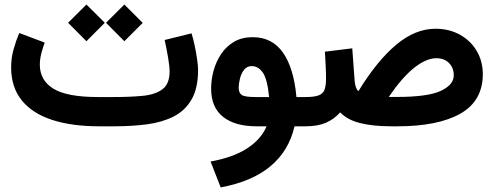

<svg xmlns="http://www.w3.org/2000/svg" viewBox="-20 -548 2143 833"><path d="M476.1 0H410.2Q292 0 206.3 -27.8Q120.6 -55.7 74.5 -112.5Q28.3 -169.4 28.3 -255.9Q28.3 -296.4 38.8 -333.7Q49.3 -371.1 63.5 -404.8L173.8 -363.3Q166 -341.8 159.4 -316.7Q152.8 -291.5 152.8 -266.6Q153.3 -198.7 212.4 -162.8Q271.5 -127 405.3 -127H472.7Q543 -127 597.9 -132.1Q652.8 -137.2 684.3 -160.4Q715.8 -183.6 715.8 -238.3Q715.8 -259.8 709 -299.8Q702.1 -339.8 694.3 -374.5L811 -403.3Q818.8 -378.4 825.2 -347.7Q831.5 -316.9 835.4 -289.1Q839.4 -261.2 839.4 -245.6Q839.4 -165 811 -116.2Q782.7 -67.4 732.7 -42.2Q682.6 -17.1 616.7 -8.5Q550.8 0 476.1 0ZM439.9 -449.2 519.5 -528.3 599.1 -448.7 519.5 -369.1ZM275.4 -449.2 355 -528.3 434.6 -449.2 355 -369.1Z M1076.2 -386.7Q1161.1 -386.7 1208 -319.3Q1254.9 -252 1266.1 -127H1305.2V0H1257.8Q1208 214.8 937.5 265.1L893.6 152.8Q990.7 135.3 1051.5 96.2Q1112.3 57.1 1136.7 0H1093.3Q999.5 0 947.8 -41Q896 -82 896 -164.1Q896 -202.6 906.7 -241.7Q917.5 -280.8 939.5 -313.7Q961.4 -346.7 995.4 -366.7Q1029.3 -386.7 1076.2 -386.7ZM1147.5 -127Q1140.1 -204.6 1120.4 -232.9Q1100.6 -261.2 1071.8 -261.2Q1051.8 -261.2 1039.3 -245.6Q1026.9 -230 1021.2 -207.8Q1015.6 -185.5 1015.6 -166.5Q1015.6 -146 1028.1 -136.5Q1040.5 -127 1088.4 -127Z M1535.2 -152.8Q1615.7 -284.2 1698.7 -353.8Q1781.7 -423.3 1869.1 -423.3Q1928.7 -423.3 1975.3 -397.5Q2022 -371.6 2048.3 -326.9Q2074.7 -282.2 2074.7 -225.6Q2074.2 -109.9 1977.3 -54.9Q1880.4 0 1703.6 0H1678.7Q1596.7 0 1541.5 -14.2Q1486.3 -28.3 1456.1 -60.5Q1428.7 -30.3 1393.3 -15.1Q1357.9 0 1305.2 0H1285.6L1286.1 -127H1305.2Q1344.2 -127 1363.3 -134.5Q1382.3 -142.1 1388.4 -159.9Q1394.5 -177.7 1394.5 -209Q1394.5 -234.9 1392.8 -266.1Q1391.1 -297.4 1389.6 -323.7L1508.3 -338.4L1518.6 -197.3Q1521.5 -163.1 1535.2 -152.8ZM1701.7 -127.4Q1836.4 -127.4 1892.6 -153.8Q1948.7 -180.2 1948.7 -221.2Q1948.7 -253.4 1928.2 -274.4Q1907.7 -295.4 1873 -295.4Q1829.6 -295.4 1777.3 -254.2Q1725.1 -212.9 1666.5 -127.4Z"/></svg>

Font: Vazir FD-WOL-UI
Style: Bold-FD-WOL-UI
Weight: 700
Designer: Saber Rastikerdar
Foundry: Saber Rastikerdar
Version: Version 30.0.0